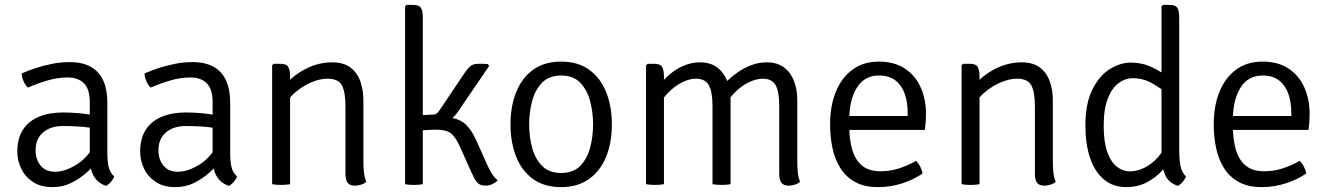

<svg xmlns="http://www.w3.org/2000/svg" viewBox="-20 -755 5446 787"><path d="M51 -133Q51 -188.5 74.5 -224Q98 -259.5 140.2 -276.8Q182.5 -294 238.5 -294Q269.5 -294 305.5 -290.8Q341.5 -287.5 373.5 -279.5V-226.5Q344 -233.5 308.5 -236Q273 -238.5 239.5 -238.5Q187 -238.5 156.5 -212.2Q126 -186 126 -138.5Q126 -102 146.2 -76.5Q166.5 -51 205.5 -51Q245 -51 291 -78.5Q337 -106 368.5 -162L381 -94.5Q364 -74 336.8 -49.2Q309.5 -24.5 274 -6.2Q238.5 12 195.5 12Q146.5 12 114.5 -9.5Q82.5 -31 66.8 -64.2Q51 -97.5 51 -133ZM448 -31.5Q444.5 -21 435 -9.8Q425.5 1.5 414.5 7Q389.5 -2 375.2 -18Q361 -34 354.8 -55.8Q348.5 -77.5 348 -103.5V-335.5Q348 -391 323.5 -414.2Q299 -437.5 257.5 -437.5Q217 -437.5 175.8 -425.5Q134.5 -413.5 94.5 -396Q84.5 -404.5 76.8 -421.5Q69 -438.5 69 -454Q94 -465 126.2 -475.8Q158.5 -486.5 194.2 -493.5Q230 -500.5 265 -500.5Q317 -500.5 351.5 -481.5Q386 -462.5 403 -425.5Q420 -388.5 420 -334.5V-128.5Q420 -97 424.8 -73Q429.5 -49 448 -31.5Z M554.5 -133Q554.5 -188.5 578 -224Q601.5 -259.5 643.8 -276.8Q686 -294 742 -294Q773 -294 809 -290.8Q845 -287.5 877 -279.5V-226.5Q847.5 -233.5 812 -236Q776.5 -238.5 743 -238.5Q690.5 -238.5 660 -212.2Q629.5 -186 629.5 -138.5Q629.5 -102 649.8 -76.5Q670 -51 709 -51Q748.5 -51 794.5 -78.5Q840.5 -106 872 -162L884.5 -94.5Q867.5 -74 840.2 -49.2Q813 -24.5 777.5 -6.2Q742 12 699 12Q650 12 618 -9.5Q586 -31 570.2 -64.2Q554.5 -97.5 554.5 -133ZM951.5 -31.5Q948 -21 938.5 -9.8Q929 1.5 918 7Q893 -2 878.8 -18Q864.5 -34 858.2 -55.8Q852 -77.5 851.5 -103.5V-335.5Q851.5 -391 827 -414.2Q802.5 -437.5 761 -437.5Q720.5 -437.5 679.2 -425.5Q638 -413.5 598 -396Q588 -404.5 580.2 -421.5Q572.5 -438.5 572.5 -454Q597.5 -465 629.8 -475.8Q662 -486.5 697.8 -493.5Q733.5 -500.5 768.5 -500.5Q820.5 -500.5 855 -481.5Q889.5 -462.5 906.5 -425.5Q923.5 -388.5 923.5 -334.5V-128.5Q923.5 -97 928.2 -73Q933 -49 951.5 -31.5Z M1129 -493.5Q1154.5 -493.5 1161.8 -480.2Q1169 -467 1169 -442V0Q1162 1.5 1152.5 2.2Q1143 3 1132.5 3Q1121.5 3 1112 2.2Q1102.5 1.5 1095.5 0V-487.5L1101.5 -493.5ZM1469.5 -95Q1469.5 -70.5 1471.8 -48.5Q1474 -26.5 1481.5 -10Q1473.5 -2.5 1460.5 1.8Q1447.5 6 1434.5 6Q1413.5 6 1404.8 -6Q1396 -18 1396 -42.5V-320Q1396 -379 1381 -405.8Q1366 -432.5 1322.5 -432.5Q1292 -432.5 1258 -418.2Q1224 -404 1194.8 -380.2Q1165.5 -356.5 1149 -327.5V-406Q1181.5 -446.5 1233.8 -473Q1286 -499.5 1341 -499.5Q1388.5 -499.5 1416.5 -478.2Q1444.5 -457 1457 -421.5Q1469.5 -386 1469.5 -343.5Z M1713 0Q1705.5 1.5 1696.2 2.2Q1687 3 1676.5 3Q1655 3 1640.5 0V-729L1646.5 -735H1673.5Q1698.5 -735 1705.8 -722.2Q1713 -709.5 1713 -684.5ZM1972 -91Q1983 -65 1995 -45.2Q2007 -25.5 2020 -16.5Q2013 -7.5 1999 -0.8Q1985 6 1970.5 6Q1946 6 1935 -8Q1924 -22 1913.5 -46L1867 -150Q1848 -193 1828.5 -208.2Q1809 -223.5 1766.5 -223.5Q1756.5 -223.5 1741.8 -222.8Q1727 -222 1709 -220.5L1675.5 -217.5V-274.5H1796.5Q1850.5 -274.5 1880 -252.2Q1909.5 -230 1932.5 -179ZM1858 -298.5Q1839 -270 1816 -258.8Q1793 -247.5 1762.5 -247.5H1681.5V-281.5L1756.5 -285.5Q1763.5 -285.5 1768.8 -289Q1774 -292.5 1778.5 -298.5L1885.5 -457.5Q1897 -474.5 1908.2 -484Q1919.5 -493.5 1942.5 -493.5Q1953 -493.5 1961 -493.5Q1969 -493.5 1979 -492.5L1985 -484.5Z M2488 -245.5Q2488 -170.5 2464.5 -112.5Q2441 -54.5 2394.5 -21.2Q2348 12 2279.5 12Q2210.5 12 2164.5 -21.5Q2118.5 -55 2095.5 -113.2Q2072.5 -171.5 2072.5 -245.5Q2072.5 -319.5 2095.8 -377.5Q2119 -435.5 2165.2 -469Q2211.5 -502.5 2279.5 -502.5Q2349 -502.5 2395.2 -469Q2441.5 -435.5 2464.8 -377.2Q2488 -319 2488 -245.5ZM2149 -245.5Q2149 -195.5 2161 -150Q2173 -104.5 2201.8 -75.2Q2230.5 -46 2280.5 -46Q2330 -46 2358.5 -75.2Q2387 -104.5 2399 -150Q2411 -195.5 2411 -245.5Q2411 -294.5 2399 -340.2Q2387 -386 2358.5 -415.8Q2330 -445.5 2280.5 -445.5Q2230.5 -445.5 2201.8 -415.8Q2173 -386 2161 -340.2Q2149 -294.5 2149 -245.5Z M2661.5 -493.5Q2687 -493.5 2694.2 -480.2Q2701.5 -467 2701.5 -442V0Q2694.5 1.5 2685 2.2Q2675.5 3 2665 3Q2654 3 2644.5 2.2Q2635 1.5 2628 0V-486.5L2634 -493.5ZM2900.5 -320Q2900.5 -379.5 2885.2 -406Q2870 -432.5 2833 -432.5Q2806 -432.5 2775.5 -417.2Q2745 -402 2718.2 -374.5Q2691.5 -347 2675 -310.5V-392.5Q2696 -425.5 2724.2 -449.5Q2752.5 -473.5 2784.5 -486.5Q2816.5 -499.5 2848.5 -499.5Q2892 -499.5 2919.8 -478.5Q2947.5 -457.5 2961 -422.5Q2974.5 -387.5 2974.5 -345.5V0Q2967 1.5 2957.5 2.2Q2948 3 2938 3Q2927 3 2917.5 2.2Q2908 1.5 2900.5 0ZM3174 -321Q3174 -380.5 3158.8 -406.5Q3143.5 -432.5 3106.5 -432.5Q3080.5 -432.5 3050.2 -418.2Q3020 -404 2992.5 -376.5Q2965 -349 2946 -310V-408.5Q2971.5 -435.5 3000.2 -456Q3029 -476.5 3059.8 -488Q3090.5 -499.5 3122.5 -499.5Q3166 -499.5 3193.8 -478.5Q3221.5 -457.5 3234.8 -422.5Q3248 -387.5 3248 -345V-95Q3248 -70.5 3250.2 -48.5Q3252.5 -26.5 3259.5 -10Q3251.5 -2.5 3238.5 1.8Q3225.5 6 3213 6Q3192 6 3183 -6Q3174 -18 3174 -42.5Z M3427.5 -222.5V-279.5H3700.5V-293.5Q3700.5 -335 3688.8 -369.5Q3677 -404 3651 -424.8Q3625 -445.5 3582.5 -445.5Q3523 -445.5 3492 -395.2Q3461 -345 3461 -263V-239.5Q3461 -185.5 3472.8 -143.2Q3484.5 -101 3512.5 -77Q3540.5 -53 3589.5 -53Q3629.5 -53 3665.8 -65Q3702 -77 3734.5 -95.5Q3745 -86 3752.5 -71Q3760 -56 3761.5 -44Q3727 -19.5 3679 -3.8Q3631 12 3579.5 12Q3523.5 12 3485.5 -8.8Q3447.5 -29.5 3424.8 -65.8Q3402 -102 3392.2 -148.2Q3382.5 -194.5 3382.5 -246Q3382.5 -320 3405.8 -378Q3429 -436 3473.8 -469.2Q3518.5 -502.5 3582.5 -502.5Q3646.5 -502.5 3689.5 -473.8Q3732.5 -445 3754 -396.5Q3775.5 -348 3775.5 -289Q3775.5 -270 3774.5 -255.5Q3773.5 -241 3771 -222.5Z M3955 -493.5Q3980.5 -493.5 3987.8 -480.2Q3995 -467 3995 -442V0Q3988 1.5 3978.5 2.2Q3969 3 3958.5 3Q3947.5 3 3938 2.2Q3928.5 1.5 3921.5 0V-487.5L3927.5 -493.5ZM4295.5 -95Q4295.5 -70.5 4297.8 -48.5Q4300 -26.5 4307.5 -10Q4299.5 -2.5 4286.5 1.8Q4273.5 6 4260.5 6Q4239.5 6 4230.8 -6Q4222 -18 4222 -42.5V-320Q4222 -379 4207 -405.8Q4192 -432.5 4148.5 -432.5Q4118 -432.5 4084 -418.2Q4050 -404 4020.8 -380.2Q3991.5 -356.5 3975 -327.5V-406Q4007.5 -446.5 4059.8 -473Q4112 -499.5 4167 -499.5Q4214.5 -499.5 4242.5 -478.2Q4270.5 -457 4283 -421.5Q4295.5 -386 4295.5 -343.5Z M4813.5 -138.5Q4813.5 -106.5 4818.2 -77.8Q4823 -49 4841.5 -31.5Q4837.5 -21 4828.2 -9.8Q4819 1.5 4807.5 7Q4768 -7 4754.5 -40.8Q4741 -74.5 4741 -114.5V-729L4747 -735H4774Q4799 -735 4806.2 -722.2Q4813.5 -709.5 4813.5 -684.5ZM4429 -239.5Q4429 -330.5 4457.5 -387.8Q4486 -445 4529 -471.8Q4572 -498.5 4615.5 -498.5Q4661 -498.5 4701 -479.8Q4741 -461 4777 -433L4773 -367Q4744 -389 4705.8 -411.8Q4667.5 -434.5 4623 -434.5Q4592.5 -434.5 4565.2 -414.5Q4538 -394.5 4521 -351.5Q4504 -308.5 4504 -239Q4504 -172.5 4519 -131.2Q4534 -90 4558.5 -71.2Q4583 -52.5 4611 -52.5Q4641.5 -52.5 4672.5 -68.2Q4703.5 -84 4728.8 -113.2Q4754 -142.5 4766.5 -183L4780 -113Q4768 -83 4742 -54.2Q4716 -25.5 4679.2 -6.8Q4642.5 12 4596.5 12Q4542 12 4504.5 -19.8Q4467 -51.5 4448 -108Q4429 -164.5 4429 -239.5Z M5000 -222.5V-279.5H5273V-293.5Q5273 -335 5261.2 -369.5Q5249.5 -404 5223.5 -424.8Q5197.5 -445.5 5155 -445.5Q5095.5 -445.5 5064.5 -395.2Q5033.5 -345 5033.5 -263V-239.5Q5033.5 -185.5 5045.2 -143.2Q5057 -101 5085 -77Q5113 -53 5162 -53Q5202 -53 5238.2 -65Q5274.5 -77 5307 -95.5Q5317.5 -86 5325 -71Q5332.5 -56 5334 -44Q5299.5 -19.5 5251.5 -3.8Q5203.5 12 5152 12Q5096 12 5058 -8.8Q5020 -29.5 4997.2 -65.8Q4974.5 -102 4964.8 -148.2Q4955 -194.5 4955 -246Q4955 -320 4978.2 -378Q5001.5 -436 5046.2 -469.2Q5091 -502.5 5155 -502.5Q5219 -502.5 5262 -473.8Q5305 -445 5326.5 -396.5Q5348 -348 5348 -289Q5348 -270 5347 -255.5Q5346 -241 5343.5 -222.5Z"/></svg>

Font: Signika
Style: Regular
Weight: 300
Designer: Anna Giedry
Foundry: Anna Giedry
Version: Version 2.000